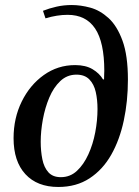

<svg xmlns="http://www.w3.org/2000/svg" viewBox="-20 -733 553 764"><path d="M212 11Q128 11 81 -40Q34 -91 34 -183Q34 -263 66.5 -329Q99 -395 154.5 -434.5Q210 -474 279 -474Q321 -474 348.5 -457.5Q376 -441 390 -417H394Q394 -427 394.5 -437.5Q395 -448 395 -451Q395 -565 358.5 -619.5Q322 -674 249 -674Q228 -674 206 -670.5Q184 -667 161 -660L151 -690Q176 -700 205 -706.5Q234 -713 265 -713Q301 -713 339.5 -702.5Q378 -692 412 -661Q446 -630 467.5 -571Q489 -512 489 -416Q489 -330 472.5 -253Q456 -176 422.5 -117Q389 -58 336.5 -23.5Q284 11 212 11ZM222 -28Q259 -28 286 -53Q313 -78 331.5 -118.5Q350 -159 359 -206.5Q368 -254 368 -299Q368 -336 361 -367Q354 -398 335.5 -417Q317 -436 284 -436Q247 -436 220 -410.5Q193 -385 176 -344.5Q159 -304 150.5 -257.5Q142 -211 142 -169Q142 -132 148.5 -99.5Q155 -67 172.5 -47.5Q190 -28 222 -28Z"/></svg>

Font: STIX Two Text Medium
Style: Italic
Weight: 500
Italic angle: -12°
Designer: Ross Mills, John Hudson & Paul Hanslow, Tiro Typeworks Ltd; with prior portions MicroPress Inc. and Coen Hoffman, Elsevi
Foundry: Tiro Typeworks Ltd
Version: Version 2.13 b171